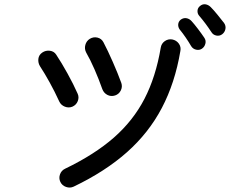

<svg xmlns="http://www.w3.org/2000/svg" viewBox="-20 -869 1067 891"><path d="M322 -3Q305 5 286.5 -1.5Q268 -8 260 -25Q252 -42 258.5 -60Q265 -78 282 -86Q419 -152 508.5 -230.5Q598 -309 650.5 -410.5Q703 -512 726 -648Q729 -667 744.5 -678Q760 -689 779 -686Q799 -682 810 -666.5Q821 -651 817 -632Q792 -484 731 -368Q670 -252 569 -162.5Q468 -73 322 -3ZM514 -426Q495 -420 478.5 -428.5Q462 -437 455 -455Q438 -503 418.5 -547.5Q399 -592 380 -625Q371 -642 376 -660.5Q381 -679 397 -689Q414 -699 432.5 -694.5Q451 -690 460 -673Q480 -635 503.5 -581.5Q527 -528 543 -484Q549 -466 540.5 -449Q532 -432 514 -426ZM316 -374Q299 -367 281 -374Q263 -381 255 -398Q234 -444 210.5 -486.5Q187 -529 166 -561Q156 -577 158 -595.5Q160 -614 176 -625Q192 -636 211.5 -633.5Q231 -631 241 -615Q265 -579 293 -528.5Q321 -478 340 -435Q348 -418 341 -400Q334 -382 316 -374ZM917 -643Q905 -635 890 -638.5Q875 -642 867 -655Q856 -674 842 -694.5Q828 -715 814 -732Q806 -743 807 -756Q808 -769 819 -778Q832 -787 845.5 -784.5Q859 -782 869 -771Q881 -758 898.5 -735Q916 -712 928 -694Q937 -681 933 -666Q929 -651 917 -643ZM1011 -710Q999 -701 984 -704Q969 -707 961 -720Q935 -760 905 -795Q896 -805 896.5 -818.5Q897 -832 908 -841Q920 -851 933.5 -849Q947 -847 958 -836Q971 -823 989 -801Q1007 -779 1020 -762Q1029 -749 1026 -734Q1023 -719 1011 -710Z"/></svg>

Font: Zen Maru Gothic Medium
Style: Regular
Weight: 500
Designer: Yoshimichi Ohira
Foundry: Positype
Version: Version 1.001